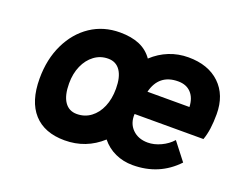

<svg xmlns="http://www.w3.org/2000/svg" viewBox="-91 -682 1055 853"><g transform="rotate(20 436.5 -255.5)"><path d="M277 12Q181.5 12 130.5 -44.5Q79.5 -101 79.5 -208.5Q79.5 -300 113.8 -371.2Q148 -442.5 208.2 -482.8Q268.5 -523 346.5 -523Q400 -523 438.5 -506.8Q477 -490.5 501 -456Q536.5 -489 579.2 -506Q622 -523 669.5 -523Q763.5 -523 818.2 -470.8Q873 -418.5 873 -328Q873 -291 868.8 -260Q864.5 -229 855.5 -204.5H530Q527.5 -160 555 -132.5Q582.5 -105 627.5 -105Q658 -105 689.5 -119.8Q721 -134.5 742 -158.5L806.5 -75.5Q724 12 599 12Q554 12 516 -5.5Q478 -23 452 -55.5Q378 12 277 12ZM288 -116.5Q325.5 -116.5 354 -137.8Q382.5 -159 398.2 -196Q414 -233 414 -281.5Q414 -336.5 394 -366Q374 -395.5 336.5 -395.5Q300 -395.5 271.2 -374.2Q242.5 -353 226.2 -316.2Q210 -279.5 210 -233Q210 -176.5 230.2 -146.5Q250.5 -116.5 288 -116.5ZM550 -317H748.5Q746.5 -359.5 724.2 -383.2Q702 -407 663 -407Q617.5 -407 589.2 -384.2Q561 -361.5 550 -317Z"/></g></svg>

Font: Overpass ExtraBold
Style: Italic
Weight: 800
Italic angle: -10°
Designer: Delve Withrington, Dave Bailey, Thomas Jockin
Foundry: Delve Fonts LLC
Version: Version 4.000